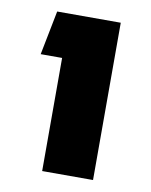

<svg xmlns="http://www.w3.org/2000/svg" viewBox="-62 -517 443 565"><g transform="rotate(10 160.0 -235.0)"><path d="M254 0H102V-338H38L64 -470H254Z"/></g></svg>

Font: Kreadon
Style: Regular
Weight: 400
Designer: kohakuno
Foundry: StudioGnu
Version: Version 1.000;Glyphs 3.1.2 (3151)